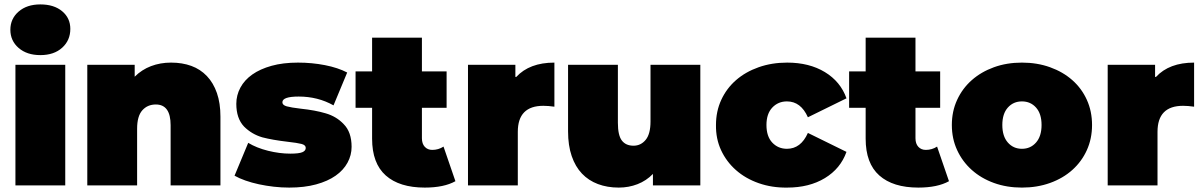

<svg xmlns="http://www.w3.org/2000/svg" viewBox="-20 -841 5451 871"><path d="M50 -547H276V0H50ZM27 -706Q27 -756 64.5 -788.5Q102 -821 163 -821Q225 -821 262 -790Q299 -759 299 -710Q299 -658 262 -624.5Q225 -591 163 -591Q102 -591 64.5 -623.5Q27 -656 27 -706Z M980 -312V0H754V-273Q754 -367 687 -367Q649 -367 625.5 -340.5Q602 -314 602 -257V0H376V-547H591V-493Q623 -525 665 -541Q707 -557 756 -557Q807 -557 848 -542Q889 -527 918.5 -496Q948 -465 964 -419Q980 -373 980 -312Z M1044 -44 1106 -193Q1144 -170 1196 -157Q1248 -144 1297 -144Q1336 -144 1351.5 -150.5Q1367 -157 1367 -170Q1367 -183 1348 -188Q1329 -193 1284 -198Q1250 -202 1221.5 -207Q1193 -212 1170 -218Q1122 -232 1087 -267Q1052 -304 1052 -370Q1052 -409 1070.5 -443.5Q1089 -478 1124.5 -503Q1160 -528 1212 -542.5Q1264 -557 1332 -557Q1395 -557 1454 -545.5Q1513 -534 1555 -512L1493 -363Q1422 -403 1335 -403Q1261 -403 1261 -377Q1261 -364 1281 -358.5Q1301 -353 1344 -348Q1410 -341 1457 -327Q1506 -313 1539 -278Q1575 -242 1575 -175Q1575 -137 1556.5 -103Q1538 -69 1502.5 -44Q1467 -19 1414 -4.5Q1361 10 1292 10Q1257 10 1222 6Q1187 2 1154.5 -5Q1122 -12 1093.5 -22Q1065 -32 1044 -44Z M2046 -19Q1994 10 1907 10Q1792 10 1730 -45Q1668 -100 1668 -212V-352H1593V-517H1668V-670H1894V-517H2006V-352H1894V-214Q1894 -189 1907 -175Q1920 -161 1941 -161Q1969 -161 1992 -176Z M2322 -492Q2382 -557 2495 -557V-357Q2481 -359 2468.5 -360Q2456 -361 2445 -361Q2329 -361 2329 -243V0H2103V-547H2318V-492Z M3157 -547V0H2942V-52Q2912 -21 2872 -5.5Q2832 10 2787 10Q2735 10 2692.5 -6Q2650 -22 2620 -53.5Q2590 -85 2573.5 -133Q2557 -181 2557 -245V-547H2783V-284Q2783 -227 2801 -203.5Q2819 -180 2854 -180Q2887 -180 2909 -206.5Q2931 -233 2931 -290V-547Z M3228 -274Q3228 -336 3252 -388Q3276 -440 3319 -477.5Q3362 -515 3421.5 -536Q3481 -557 3551 -557Q3651 -557 3722 -514Q3793 -471 3820 -395L3645 -309Q3613 -381 3550 -381Q3510 -381 3483.5 -353Q3457 -325 3457 -274Q3457 -222 3483.5 -194Q3510 -166 3550 -166Q3613 -166 3645 -238L3820 -152Q3793 -76 3722 -33Q3651 10 3551 10Q3482 11 3422 -10Q3362 -31 3318.5 -69.5Q3275 -108 3251 -160Q3227 -212 3228 -274Z M4285 -19Q4233 10 4146 10Q4031 10 3969 -45Q3907 -100 3907 -212V-352H3832V-517H3907V-670H4133V-517H4245V-352H4133V-214Q4133 -189 4146 -175Q4159 -161 4180 -161Q4208 -161 4231 -176Z M4298 -274Q4298 -336 4322 -388Q4346 -440 4388.5 -477.5Q4431 -515 4489 -536Q4547 -557 4616 -557Q4685 -557 4743.5 -536Q4802 -515 4844.5 -477.5Q4887 -440 4910.5 -388Q4934 -336 4934 -274Q4934 -212 4910.5 -160Q4887 -108 4844.5 -70Q4802 -32 4743.5 -11Q4685 10 4616 10Q4547 10 4489 -11Q4431 -32 4388.5 -70Q4346 -108 4322 -160Q4298 -212 4298 -274ZM4705 -274Q4705 -325 4680 -353Q4655 -381 4616 -381Q4577 -381 4552 -353Q4527 -325 4527 -274Q4527 -223 4552 -194.5Q4577 -166 4616 -166Q4655 -166 4680 -194.5Q4705 -223 4705 -274Z M5224 -492Q5284 -557 5397 -557V-357Q5383 -359 5370.5 -360Q5358 -361 5347 -361Q5231 -361 5231 -243V0H5005V-547H5220V-492Z"/></svg>

Font: CMG Sans Black
Style: Regular
Weight: 900
Designer: Julieta Ulanovsky
Foundry: Julieta Ulanovsky
Version: Version 7.200